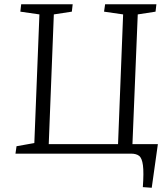

<svg xmlns="http://www.w3.org/2000/svg" viewBox="-20 -725 790 906"><path d="M210 -45H537L561 -657L471 -670L476 -705H718L714 -670L630 -657L605 -45H725L696 161L654 158Q659 89 654.5 55Q650 21 636.5 10.5Q623 0 598 0H53L58 -35L142 -50L166 -657L76 -670L80 -705H323L319 -670L234 -657Z"/></svg>

Font: Literata 24pt Light
Style: Italic
Weight: 300
Italic angle: -2°
Designer: Latin by Veronika Burian and Jose Scaglione. Greek by Irene Vlachou. Cyrillic by Vera Evstafieva
Foundry: TypeTogether
Version: Version 3.103;gftools[0.9.29]